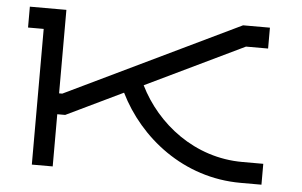

<svg xmlns="http://www.w3.org/2000/svg" viewBox="-46 -667 1152 733"><g transform="rotate(5 530.0 -300.0)"><path d="M100 0H180V-200H210.3L426.9 -304.2C508 -139 680.6 0 900 0H980V-80H900C716.5 -80 568.9 -196.9 499 -338.9L875.3 -520H960V-600H857.1L192.1 -280H180V-600H40V-520H100Z"/></g></svg>

Font: KetosagCBd
Style: Regular
Weight: 500
Designer: gluk
Foundry: gluk
Version: Version 00.0024